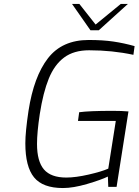

<svg xmlns="http://www.w3.org/2000/svg" viewBox="-20 -944 700 970"><path d="M108 -220Q108 -277 124 -384Q151 -558 222.5 -650Q294 -742 428 -742Q500 -742 553.5 -734Q607 -726 660 -711L654 -667Q547 -690 430 -690Q353 -690 304 -653.5Q255 -617 226.5 -547Q198 -477 181 -368Q167 -275 167 -217Q167 -129 202 -88Q237 -47 315 -47Q362 -47 427.5 -62Q493 -77 527 -92L565 -333H374L380 -377Q430 -384 550 -384Q595 -384 629 -381L569 0H527L525 -52Q490 -35 420 -14.5Q350 6 298 6Q196 6 152 -48Q108 -102 108 -220ZM344 -924H381L463 -820L590 -924H626L479 -791H437Z"/></svg>

Font: Exo Light
Style: Italic
Weight: 300
Italic angle: -9°
Designer: Natanael Gama
Foundry: Natanael Gama
Version: Version 1.500; ttfautohint (v1.6)